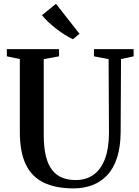

<svg xmlns="http://www.w3.org/2000/svg" viewBox="-20 -1008 752 1036"><path d="M377.5 8.5Q280 8.5 215.5 -22.8Q151 -54 119 -121.2Q87 -188.5 87 -296V-689.5L17 -704V-743H298.5V-704L216 -689V-280Q216 -211.5 227.8 -164.8Q239.5 -118 262 -89.8Q284.5 -61.5 316.2 -49Q348 -36.5 388.5 -36.5Q446 -36.5 486 -66Q526 -95.5 547 -152.5Q568 -209.5 568 -292.5L566 -689L487 -704V-743H701V-704L633 -689.5L631 -297Q630.5 -215.5 611.8 -157.5Q593 -99.5 558.8 -63Q524.5 -26.5 478.2 -9Q432 8.5 377.5 8.5ZM373 -796.5Q352.5 -806 329.2 -820.8Q306 -835.5 283 -853.2Q260 -871 240 -889.8Q220 -908.5 206.5 -926L282 -987.5L409 -825.5L374 -796.5Z"/></svg>

Font: Merriweather 72pt SemiBold
Style: Regular
Weight: 600
Version: Version 2.100